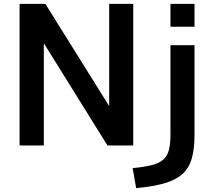

<svg xmlns="http://www.w3.org/2000/svg" viewBox="-20 -750 1105 990"><path d="M81 0V-730H214L541 -206H543V-730H667V0H534L208 -524H206V0ZM664 117Q725 111 763.5 101Q802 91 822.5 72.5Q843 54 851 23Q859 -8 859 -56V-517H983V-56Q983 17 969 66.5Q955 116 921 147Q887 178 828.5 195Q770 212 682 220ZM859 -612V-730H983V-612Z"/></svg>

Font: M PLUS 1 SemiBold
Style: Regular
Weight: 600
Designer: Coji Morishita
Foundry: UNDERFOREST DESIGN
Version: Version 1.001